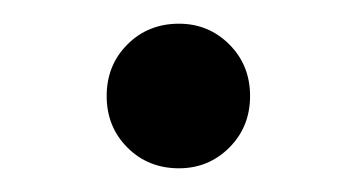

<svg xmlns="http://www.w3.org/2000/svg" viewBox="-20 -129 300 162"><path d="M70 -48Q70 -74 87.5 -91.5Q105 -109 131 -109Q156 -109 173.5 -91.5Q191 -74 191 -48Q191 -22 173.5 -4.5Q156 13 131 13Q105 13 87.5 -4.5Q70 -22 70 -48Z"/></svg>

Font: Maitree Medium
Style: Regular
Weight: 500
Designer: CadsonDemak Team
Foundry: CadsonDemak
Version: Version 1.010